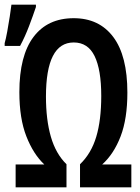

<svg xmlns="http://www.w3.org/2000/svg" viewBox="-50 -803 600 823"><path d="M17 0V-98H140Q93 -142 63 -218.5Q33 -295 33 -408Q33 -564 93.5 -644.5Q154 -725 266 -725Q375 -725 435.5 -644.5Q496 -564 496 -406Q496 -294 467 -218.5Q438 -143 388 -98H513V0H293V-99Q341 -145 362.5 -216.5Q384 -288 384 -392Q384 -504 355.5 -562.5Q327 -621 266 -621Q147 -621 147 -389Q147 -290 168 -217Q189 -144 235 -99V0ZM-30 -618Q-25 -635 -19 -667.5Q-13 -700 -8 -733Q-3 -766 -1 -783H104V-773Q92 -737 74.5 -691Q57 -645 36 -606H-30Z"/></svg>

Font: Noto Sans Mono Condensed SemiBold
Style: Regular
Weight: 600
Width: 3
Designer: Monotype Design Team
Foundry: Monotype Imaging Inc.
Version: Version 2.014